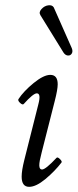

<svg xmlns="http://www.w3.org/2000/svg" viewBox="-20 -703 298 736"><path d="M254.9 -519Q260.3 -506.3 255.1 -497.8Q250 -489.3 240 -490.2Q230 -491.2 223.1 -502L134.8 -645Q127.9 -656.2 139.2 -668.5Q150.4 -680.7 165 -682.6Q179.7 -684.6 186 -674.8ZM91.8 13.2Q63 13.2 63 -25.9Q63 -49.3 73.2 -89.8L127 -303.2Q138.2 -345.2 121.1 -345.2Q107.4 -345.2 70.8 -304.2Q66.4 -299.8 56.9 -308.6Q47.4 -317.4 50.8 -323.2Q70.8 -353.5 109.1 -384.8Q147.5 -416 172.9 -416Q201.2 -416 201.2 -379.9Q201.2 -359.9 189.9 -315.9L140.1 -120.1Q135.3 -101.6 132.8 -88.9Q130.4 -76.2 130.6 -68.4Q130.9 -60.5 133.5 -56.9Q136.2 -53.2 141.1 -53.2Q154.8 -53.2 196.8 -98.1Q200.7 -102.1 209.7 -93.3Q218.8 -84.5 215.8 -80.1Q190.4 -46.9 154.3 -16.8Q118.2 13.2 91.8 13.2Z"/></svg>

Font: Junicode SmCond
Style: Italic
Weight: 400
Width: 4
Italic angle: -11°
Designer: Peter S. Baker
Version: Version 2.206